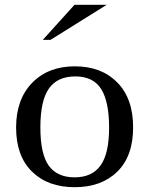

<svg xmlns="http://www.w3.org/2000/svg" viewBox="-20 -770 622 799"><path d="M434 -239Q434 -347 401 -399.5Q368 -452 293.5 -452Q219 -452 183.5 -401.5Q148 -351 148 -240Q148 -129 183 -80.5Q218 -32 290.5 -32Q363 -32 398.5 -81.5Q434 -131 434 -239ZM47 -239Q47 -357 114 -425.5Q181 -494 291.5 -494Q402 -494 468 -427Q534 -360 534 -240Q534 -120 468 -55.5Q402 9 290.5 9Q179 9 113 -56Q47 -121 47 -239ZM190 -604H158L290 -750H424Z"/></svg>

Font: Ledger
Style: Regular
Weight: 400
Designer: Denis Masharov
Foundry: Denis Masharov
Version: 1.001